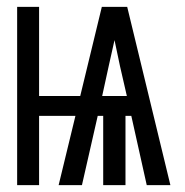

<svg xmlns="http://www.w3.org/2000/svg" viewBox="-20 -540 540 560"><path d="M30 0V-520H94V-260H214L277 -520H351L477 0H408L363 -202H346V0H281V-202H265L219 0H151L200 -202H94V0ZM278 -260H350L330 -347Q326 -366 322 -385Q318 -404 314 -423Q310 -404 305.5 -385Q301 -366 297 -347Z"/></svg>

Font: Iosevka Custom
Style: Regular
Weight: 400
Monospace: yes
Designer: Belleve Invis
Foundry: Belleve Invis
Version: Version 32.5.0; ttfautohint (v1.8.4)